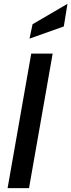

<svg xmlns="http://www.w3.org/2000/svg" viewBox="-20 -979 371 999"><path d="M19.5 0 142.5 -700H254L131 0ZM133.5 -778 149.5 -853 331 -959 312 -841.5Z"/></svg>

Font: Cabin Condensed SemiBold
Style: Italic
Weight: 600
Width: 3
Italic angle: -10°
Designer: Pablo Impallari
Foundry: Pablo Impallari. http://www.impallari.com Igino Marini. http://www.ikern.com
Version: Version 3.001; ttfautohint (v1.8.3)